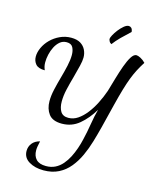

<svg xmlns="http://www.w3.org/2000/svg" viewBox="-152 -998 1047 1287"><g transform="rotate(15 371.5 -354.5)"><path d="M275 187Q216 187 174.5 162Q133 137 133 90Q133 60 151 37Q169 14 204 5Q199 28 196.5 42Q194 56 194 69Q194 109 216 132Q238 155 284 155Q320 155 348 141Q376 127 397.5 102Q419 77 434.5 46.5Q450 16 461.5 -17.5Q473 -51 480 -82Q493 -136 502.5 -195Q512 -254 525 -300Q485 -233 433.5 -190Q382 -147 313 -147Q249 -147 222 -183Q195 -219 195 -272Q195 -310 205 -354Q215 -398 228 -444Q241 -490 250.5 -532.5Q260 -575 260 -609Q260 -639 248.5 -661Q237 -683 205 -683Q178 -683 158.5 -666.5Q139 -650 126 -624.5Q113 -599 106.5 -570.5Q100 -542 100 -516Q100 -501 102.5 -489.5Q105 -478 111 -463Q66 -463 47.5 -484.5Q29 -506 29 -537Q29 -567 44 -599.5Q59 -632 86 -659Q113 -686 149.5 -703Q186 -720 227 -720Q267 -720 291.5 -705Q316 -690 328 -665.5Q340 -641 340 -613Q340 -589 331.5 -554.5Q323 -520 310 -471Q296 -422 285.5 -376.5Q275 -331 275 -291Q275 -249 291 -222.5Q307 -196 345 -196Q380 -196 410.5 -216.5Q441 -237 468 -271.5Q495 -306 517 -349.5Q539 -393 555 -439Q568 -483 582 -531.5Q596 -580 611.5 -623Q627 -666 644 -693Q661 -720 679 -720Q690 -720 708.5 -710.5Q727 -701 743 -684Q722 -651 706.5 -621Q691 -591 677.5 -556Q664 -521 650 -473.5Q636 -426 619 -358Q602 -290 578 -193Q565 -142 549 -88Q533 -34 510.5 15Q488 64 456 103Q424 142 379.5 164.5Q335 187 275 187ZM497 -748Q486 -753 481 -763.5Q476 -774 476 -779Q476 -787 486 -806Q496 -825 512 -845.5Q528 -866 546 -881Q564 -896 579 -896Q589 -896 597 -888.5Q605 -881 607 -862Q571 -829 544.5 -802.5Q518 -776 497 -748Z"/></g></svg>

Font: Dancing Script SemiBold
Style: Regular
Weight: 600
Designer: Pablo Impallari
Foundry: Pablo Impallari
Version: Version 2.001